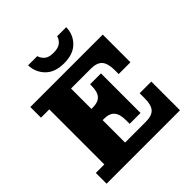

<svg xmlns="http://www.w3.org/2000/svg" viewBox="-228 -1044 1211 1211"><g transform="rotate(-45 377.0 -439.0)"><path d="M33 0V-96H109V-587H35V-682H299V0ZM299 0V-101H688V0ZM403 -196Q403 -251 381 -276Q359 -301 312 -301H500V-164H403ZM299 -301V-401H500V-301ZM484 -101Q539 -101 561.5 -126.5Q584 -152 584 -210V-256H688V-101ZM312 -401Q359 -401 381 -425.5Q403 -450 403 -505V-517H500V-401ZM299 -583V-682H681V-583ZM576 -471Q576 -530 553 -556.5Q530 -583 476 -583H681V-435H576ZM381 -726Q300 -726 256.5 -770Q213 -814 211 -878H293Q298 -857 317.5 -838.5Q337 -820 381 -820Q425 -820 445.5 -838.5Q466 -857 470 -878H551Q550 -814 506.5 -770Q463 -726 381 -726Z"/></g></svg>

Font: Montagu Slab 24pt
Style: Bold
Weight: 700
Designer: Florian Karsten
Foundry: Florian Karsten
Version: Version 1.000